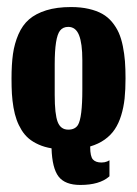

<svg xmlns="http://www.w3.org/2000/svg" viewBox="-20 -417 389 545"><path d="M173.7 -49Q152.3 -49 143.8 -70.7Q135.3 -92.3 135.3 -147.7V-234.7Q135.3 -310.7 150.3 -330Q158.7 -340.7 173.7 -340.7Q195 -340.7 204.3 -317.3Q213.7 -294 213.7 -246.3V-162.7Q213.7 -82.7 201.3 -62.3Q193 -49 173.7 -49ZM208 108Q262.3 108 289.7 84.3Q290.3 83.7 290.7 83.3V38Q287.7 40 284.3 41.3Q281 42.7 276.8 43.5Q272.7 44.3 268 44.3Q251.7 44.3 243.8 35.7Q236 27 236 0.3V-1.3Q259.7 -8.3 277.2 -20.8Q294.7 -33.3 305.8 -50Q317 -66.7 324 -89.5Q331 -112.3 333.7 -137.5Q336.3 -162.7 336.3 -194.7Q336.3 -221.7 334.7 -243Q333 -264.3 328.7 -286Q324.3 -307.7 317.2 -323.8Q310 -340 298.2 -354.3Q286.3 -368.7 270.3 -377.7Q254.3 -386.7 232 -391.8Q209.7 -397 181.7 -397Q141 -397 111.2 -387.7Q81.3 -378.3 62.5 -362Q43.7 -345.7 32.3 -319.5Q21 -293.3 16.8 -263.7Q12.7 -234 12.7 -194Q12.7 -170 13.8 -150.7Q15 -131.3 18.3 -111.8Q21.7 -92.3 27.2 -77Q32.7 -61.7 41.3 -47.7Q50 -33.7 61.7 -23.8Q73.3 -14 89.7 -6.7Q106 0.7 126.3 4Q128 60.3 146.3 84.2Q164.7 108 208 108Z"/></svg>

Font: Jomhuria
Style: Regular
Weight: 400
Designer: Arabic design by Kourosh Beigpour, Latin design by Eben Sorkin, engineering by Lasse Fister and Khaled Hosney
Version: Version 1.0000